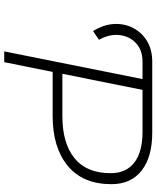

<svg xmlns="http://www.w3.org/2000/svg" viewBox="64 -804 740 908"><g transform="rotate(90 434.0 -350.0)"><path d="M127 -420Q96 -470 93.5 -519.5Q91 -569 112.5 -610Q134 -651 174.5 -675.5Q215 -700 272 -700H607Q723 -700 787 -649.5Q851 -599 851 -507Q851 -372 764.5 -300.5Q678 -229 529 -229H320L274 0H223L354 -654H272Q218 -654 185 -624Q152 -594 146 -546.5Q140 -499 168 -448ZM329 -275H529Q658 -275 728.5 -332.5Q799 -390 799 -503Q799 -577 748.5 -615.5Q698 -654 604 -654H405Z"/></g></svg>

Font: Montserrat Light
Style: Italic
Weight: 300
Italic angle: -11.3°
Designer: Julieta Ulanovsky
Foundry: Julieta Ulanovsky
Version: Version 9.000; ttfautohint (v1.8.4.7-5d5b)